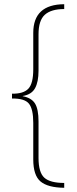

<svg xmlns="http://www.w3.org/2000/svg" viewBox="-20 -734 368 912"><path d="M37 -266Q97 -267 117.5 -241.5Q138 -216 138 -150V23Q138 99 172.5 128Q207 157 285 158V135Q218 135 190.5 110Q163 85 163 16V-157Q163 -215 146.5 -242Q130 -269 88 -277V-278Q130 -285 146.5 -315Q163 -345 163 -398V-571Q163 -637 193 -664Q223 -691 285 -691V-714Q138 -713 138 -578V-405Q138 -337 114.5 -312.5Q91 -288 37 -289Z"/></svg>

Font: Noto Sans Display SemiCondensed Thin
Style: Regular
Weight: 250
Width: 4
Designer: Monotype Design team
Foundry: Monotype Imaging Inc.
Version: 1.000